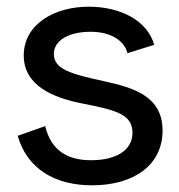

<svg xmlns="http://www.w3.org/2000/svg" viewBox="-20 -542 536 574"><path d="M255 12C380 12 466 -48 466 -152C466 -255 378 -280 292 -299C191 -321 141 -335 141 -381C141 -419 182 -447 251 -447C312 -447 352 -420 361 -383L441 -408C421 -480 341 -522 245 -522C143 -522 51 -470 51 -376C51 -286 139 -250 224 -233C326 -213 376 -201 376 -145C376 -93 328 -63 252 -63C183 -63 133 -91 115 -165L33 -136C61 -37 145 12 255 12Z"/></svg>

Font: Alpha Lyrae Medium
Style: Regular
Weight: 500
Designer: Nikolay Petroussenko, Plamen Motev
Foundry: Fontfabric LLC
Version: Version 1.000;hotconv 1.0.109;makeotfexe 2.5.65596